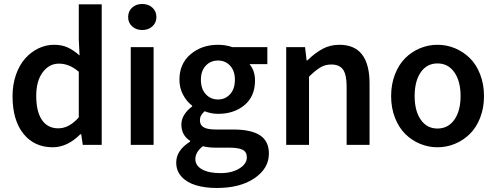

<svg xmlns="http://www.w3.org/2000/svg" viewBox="-20 -728 2494 965"><path d="M245.1 12.2Q151.9 12.2 97.4 -56.2Q43 -124.5 43 -245.1Q43 -303.2 60.3 -352.5Q77.6 -401.9 106.7 -434.3Q135.7 -466.8 173.3 -484.9Q210.9 -502.9 251 -502.9Q290.5 -502.9 319.6 -489.7Q348.6 -476.6 379.9 -449.2L376 -527.8V-706.1H491.2V0H396L388.2 -53.2H383.8Q318.4 12.2 245.1 12.2ZM272.9 -83Q327.6 -83 376 -138.2V-367.2Q329.1 -408.2 275.9 -408.2Q227.1 -408.2 194.6 -364.7Q162.1 -321.3 162.1 -246.1Q162.1 -167 190.9 -125Q219.7 -83 272.9 -83Z M637.2 0V-491.2H752V0ZM624 -642.1Q624 -671.4 644 -689.7Q664.1 -708 694.8 -708Q725.6 -708 745.8 -689.7Q766.1 -671.4 766.1 -642.1Q766.1 -613.8 745.8 -595.5Q725.6 -577.1 694.8 -577.1Q664.1 -577.1 644 -595.5Q624 -613.8 624 -642.1Z M1069.8 216.8Q1010.3 216.8 964.8 203.1Q919.4 189.5 892.6 160.2Q865.7 130.9 865.7 88.9Q865.7 27.3 935.5 -16.1V-20Q891.6 -48.3 891.6 -102.1Q891.6 -128.9 907 -152.6Q922.4 -176.3 945.8 -192.9V-196.8Q918.5 -217.3 900.1 -251.7Q881.8 -286.1 881.8 -327.1Q881.8 -408.2 938.2 -455.6Q994.6 -502.9 1075.7 -502.9Q1113.3 -502.9 1147.5 -491.2H1323.7V-405.8H1233.9Q1261.7 -373 1261.7 -323.2Q1261.7 -244.1 1209.2 -200Q1156.7 -155.8 1075.7 -155.8Q1041.5 -155.8 1008.8 -168.9Q996.6 -158.2 990.7 -147.9Q984.9 -137.7 984.9 -122.1Q984.9 -100.1 1003.2 -88.6Q1021.5 -77.1 1064.5 -77.1H1151.9Q1242.2 -77.1 1286.9 -47.9Q1331.5 -18.6 1331.5 43.9Q1331.5 118.2 1259.5 167.5Q1187.5 216.8 1069.8 216.8ZM1075.7 -228Q1112.3 -228 1136.5 -254.6Q1160.6 -281.2 1160.6 -327.1Q1160.6 -371.6 1136.7 -397.7Q1112.8 -423.8 1075.7 -423.8Q1038.6 -423.8 1014.2 -397.9Q989.7 -372.1 989.7 -327.1Q989.7 -281.2 1014.2 -254.6Q1038.6 -228 1075.7 -228ZM1087.9 142.1Q1146 142.1 1183.3 118.7Q1220.7 95.2 1220.7 63Q1220.7 35.6 1199.5 24.9Q1178.2 14.2 1133.8 14.2H1066.9Q1027.8 14.2 999.5 6.8Q961.9 36.1 961.9 71.8Q961.9 104.5 995.6 123.3Q1029.3 142.1 1087.9 142.1Z M1418.5 0V-491.2H1513.2L1521 -424.8H1525.4Q1563 -461.9 1601.3 -482.4Q1639.6 -502.9 1686 -502.9Q1837.4 -502.9 1837.4 -308.1V0H1722.2V-293Q1722.2 -353 1704.1 -378.4Q1686 -403.8 1645 -403.8Q1614.7 -403.8 1590.8 -389.6Q1566.9 -375.5 1533.2 -342.8V0Z M2178.7 12.2Q2132.8 12.2 2090.8 -5.4Q2048.8 -22.9 2016.6 -54.9Q1984.4 -86.9 1965.1 -136.2Q1945.8 -185.5 1945.8 -245.1Q1945.8 -304.7 1965.1 -354.2Q1984.4 -403.8 2016.6 -435.8Q2048.8 -467.8 2090.8 -485.4Q2132.8 -502.9 2178.7 -502.9Q2225.1 -502.9 2267.1 -485.4Q2309.1 -467.8 2341.6 -435.8Q2374 -403.8 2393.3 -354.2Q2412.6 -304.7 2412.6 -245.1Q2412.6 -185.5 2393.3 -136.2Q2374 -86.9 2341.6 -54.9Q2309.1 -22.9 2267.1 -5.4Q2225.1 12.2 2178.7 12.2ZM2178.7 -82Q2232.4 -82 2263.7 -126.5Q2294.9 -170.9 2294.9 -245.1Q2294.9 -319.8 2263.7 -364.5Q2232.4 -409.2 2178.7 -409.2Q2125.5 -409.2 2094.7 -364.7Q2064 -320.3 2064 -245.1Q2064 -170.9 2094.7 -126.5Q2125.5 -82 2178.7 -82Z"/></svg>

Font: Toshiba Sans Medium
Style: Regular
Weight: 500
Designer: Paul D. Hunt
Foundry: Toshiba Corporation
Version: Version 2.020;PS 2.0;hotconv 1.0.86;makeotf.lib2.5.63406